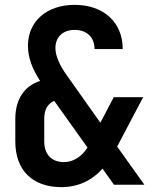

<svg xmlns="http://www.w3.org/2000/svg" viewBox="-20 -760 640 790"><path d="M569 -360H448L393 -255L255 -450C226 -490 208 -530 208 -562C208 -608 239 -637 287 -637C337 -637 369 -607 369 -558H485C485 -668 407 -740 287 -740C172 -740 95 -672 95 -572C95 -524 112 -478 145 -427C79 -406 43 -350 43 -271V-178C43 -60 113 10 233 10C299 10 357 -16 402 -66L449 0H574L462 -157ZM243 -93C193 -93 162 -124 162 -178V-271C162 -309 176 -333 203 -345L340 -153C316 -115 281 -93 243 -93Z"/></svg>

Font: Tekne LDO
Style: Bold
Weight: 700
Monospace: yes
Designer: Alessio Laiso, Mario Rullo, Paolo Rosset
Foundry: Alessio Laiso
Version: Version 1.000;hotconv 1.0.109;makeotfexe 2.5.65596